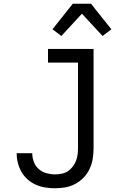

<svg xmlns="http://www.w3.org/2000/svg" viewBox="-20 -996 640 1024"><path d="M273 8Q247 8 221.5 4Q196 0 172 -10.5Q148 -21 128 -38.5Q108 -56 95 -78.5Q82 -101 75.5 -126.5Q69 -152 69 -178V-179H152Q152 -155 160.5 -132.5Q169 -110 186.5 -94.5Q204 -79 227 -72.5Q250 -66 273 -66Q291 -66 308.5 -69.5Q326 -73 341 -82.5Q356 -92 367 -106Q378 -120 384.5 -136Q391 -152 393.5 -169.5Q396 -187 396 -205V-662H236V-735H479V-205Q479 -177 474.5 -149Q470 -121 458 -95.5Q446 -70 426.5 -49.5Q407 -29 382 -15.5Q357 -2 329.5 3Q302 8 273 8ZM307 -804 260 -840 368 -976H466L493 -941L574 -840L527 -804L417 -923Z"/></svg>

Font: Iosevka Plex Etoile
Style: Regular
Weight: 400
Designer: Belleve Invis
Foundry: Belleve Invis
Version: Version 25.1.1; ttfautohint (v1.8.4)